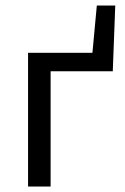

<svg xmlns="http://www.w3.org/2000/svg" viewBox="-20 -678 456 698"><path d="M82 0V-486H316L332 -658H399L390 -419H164V0Z"/></svg>

Font: Giro Regular
Style: Regular
Weight: 400
Designer: Paul D. Hunt
Foundry: Adobe Systems Incorporated
Version: Version 1.000;PS 1.0;hotconv 1.0.88;makeotf.lib2.5.647800